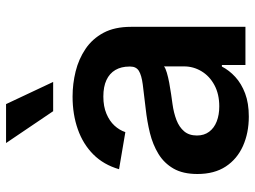

<svg xmlns="http://www.w3.org/2000/svg" viewBox="-120 -678 810 609"><g transform="rotate(-90 284.5 -374.0)"><path d="M218.8 10.7Q167 10.7 125.5 -7.8Q84 -26.4 60.3 -62.5Q36.6 -98.6 36.6 -152.3Q36.6 -198.2 53.7 -228Q70.8 -257.8 100.3 -275.9Q129.9 -293.9 166.7 -303Q203.6 -312 243.7 -316.4Q291.5 -321.8 320.8 -325.7Q350.1 -329.6 363.8 -338.1Q377.4 -346.7 377.4 -365.2V-368.2Q377.4 -394 366.5 -412.6Q355.5 -431.2 334.5 -440.9Q313.5 -450.7 282.2 -450.7Q251 -450.7 227.8 -440.9Q204.6 -431.2 190.2 -415.5Q175.8 -399.9 169.4 -380.9L51.8 -400.9Q65.9 -449.7 98.6 -482.4Q131.3 -515.1 178.5 -531.7Q225.6 -548.3 282.2 -548.3Q322.8 -548.3 362.1 -538.6Q401.4 -528.8 433.3 -507.3Q465.3 -485.8 484.4 -450.4Q503.4 -415 503.4 -362.8V0H382.3V-74.7H377.4Q365.7 -51.8 344.5 -32.2Q323.2 -12.7 292.2 -1Q261.2 10.7 218.8 10.7ZM251 -83Q290 -83 318.6 -98.4Q347.2 -113.8 362.5 -139.4Q377.9 -165 377.9 -194.8V-258.3Q372.1 -253.4 357.9 -249.3Q343.8 -245.1 325.7 -241.7Q307.6 -238.3 290 -235.8Q272.5 -233.4 258.8 -231.4Q230.5 -227.5 207.8 -218.8Q185.1 -210 171.9 -194.3Q158.7 -178.7 158.7 -153.8Q158.7 -130.9 170.7 -115Q182.6 -99.1 203.4 -91.1Q224.1 -83 251 -83ZM235.8 -609.9 134.8 -759.3H258.3L328.6 -609.9Z"/></g></svg>

Font: Inter 17pt SemiBold
Style: Regular
Weight: 600
Version: Version 4.001;git-66647c0bb